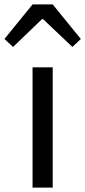

<svg xmlns="http://www.w3.org/2000/svg" viewBox="-55 -847 385 867"><path d="M92 0H183V-543H92ZM-35 -671 4 -635 135 -761H139L272 -635L310 -671L183 -827H92Z"/></svg>

Font: Squished Noto Sans CJK JP Regular
Style: Regular
Weight: 400
Designer: Ryoko NISHIZUKA (kana & ideographs); Paul D. Hunt (Latin, Greek & Cyrillic); Wenlong ZHANG (bopomofo); Sandoll Communica
Foundry: Adobe Systems Incorporated
Version: Version 1.004;PS 1.004;hotconv 1.0.82;makeotf.lib2.5.63406